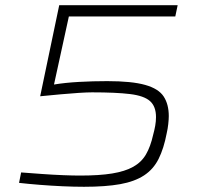

<svg xmlns="http://www.w3.org/2000/svg" viewBox="-20 -708 767 736"><path d="M302 8Q264 8 220 6Q176 4 132 0.5Q88 -3 53 -7L61 -47Q100 -44 142 -41Q184 -38 222 -36.5Q260 -35 287 -35Q361 -35 410 -43Q459 -51 490.5 -68.5Q522 -86 539.5 -116Q557 -146 567 -191Q572 -209 575 -226Q578 -243 578 -259Q578 -300 555 -320.5Q532 -341 478 -347.5Q424 -354 333 -354Q314 -354 282.5 -352Q251 -350 213 -346.5Q175 -343 134 -339L207 -688H661L652 -645H244L187 -384Q229 -391 282.5 -394Q336 -397 391 -397Q485 -397 536.5 -382.5Q588 -368 607.5 -338Q627 -308 627 -263Q627 -251 625 -232.5Q623 -214 619 -197Q608 -139 588 -99Q568 -59 532 -35.5Q496 -12 440.5 -2Q385 8 302 8Z"/></svg>

Font: Saira Expanded ExtraLight
Style: Italic
Weight: 250
Width: 7
Italic angle: -12°
Designer: Hector Gatti with collaboration of the Omnibus-Type team
Foundry: Omnibus-Type
Version: Version 1.101